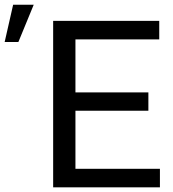

<svg xmlns="http://www.w3.org/2000/svg" viewBox="-142 -800 739 820"><path d="M85 -710.9H538.1V-631.8H180.2V-405.3H491.7V-327.1H180.2V-79.1H541V0H85ZM-122.1 -620.6 -85.9 -779.8H2L-63.5 -620.6Z"/></svg>

Font: Bert Sans Medium
Style: Regular
Weight: 500
Designer: Christian Robertson, Adam Twardoch, & Cristiano Sobral
Foundry: Google
Version: Version 12.135;January 10, 2020;FontCreator 12.0.0.2547 64-b